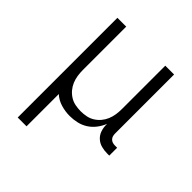

<svg xmlns="http://www.w3.org/2000/svg" viewBox="-200 -663 1001 1001"><g transform="rotate(45 300.0 -162.5)"><path d="M91 205V-530H156V-210Q156 -190 159 -169.5Q162 -149 170 -130Q178 -111 191 -95.5Q204 -80 221.5 -69Q239 -58 259.5 -54Q280 -50 300 -50Q320 -50 340.5 -54Q361 -58 378.5 -69Q396 -80 409 -95.5Q422 -111 430 -130Q438 -149 441 -169.5Q444 -190 444 -210V-530H509V-94Q509 -85 511.5 -76.5Q514 -68 520.5 -61.5Q527 -55 535.5 -52.5Q544 -50 553 -50H569V8H553Q532 8 511 2.5Q490 -3 474 -17.5Q458 -32 451 -52.5Q444 -73 444 -94V-101Q434 -76 417.5 -54.5Q401 -33 378.5 -18.5Q356 -4 329.5 2Q303 8 277 8Q244 8 212 -1.5Q180 -11 156 -33V205Z"/></g></svg>

Font: Iosevka Curly Light Extended
Style: Regular
Weight: 300
Width: 7
Monospace: yes
Designer: Belleve Invis
Foundry: Belleve Invis
Version: Version 11.1.0; ttfautohint (v1.8.3)